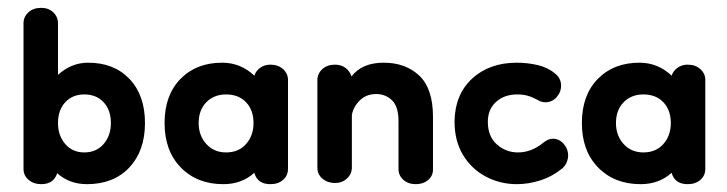

<svg xmlns="http://www.w3.org/2000/svg" viewBox="-20 -460 1855 490"><path d="M202 10Q157 10 126 -18Q117 10 85 10Q66 10 53 -1Q40 -12 40 -29V-401Q40 -417 52.5 -428.5Q65 -440 85 -440Q104 -440 116 -428.5Q128 -417 128 -400V-269Q162 -300 205 -300Q271 -300 310.5 -258.5Q350 -217 350 -146Q350 -75 310 -32.5Q270 10 202 10ZM195 -71Q226 -71 244.5 -92.5Q263 -114 263 -146Q263 -179 244.5 -199Q226 -219 195 -219Q165 -219 146.5 -199Q128 -179 128 -146Q128 -114 146.5 -92.5Q165 -71 195 -71Z M550 10Q483 10 441.5 -32.5Q400 -75 400 -146Q400 -217 440.5 -258.5Q481 -300 547 -300Q594 -300 629 -267Q633 -279 644 -287Q655 -295 670 -295Q690 -295 702.5 -283.5Q715 -272 715 -256V-29Q715 -12 702.5 -1Q690 10 670 10Q637 10 629 -19Q597 10 550 10ZM557 -71Q589 -71 608 -92.5Q627 -114 627 -146Q627 -179 608 -199Q589 -219 557 -219Q526 -219 506.5 -199Q487 -179 487 -146Q487 -114 506.5 -92.5Q526 -71 557 -71Z M1041 10Q1022 10 1009.5 -1Q997 -12 997 -29V-151Q997 -188 980.5 -204Q964 -220 940 -220Q915 -220 898.5 -204Q882 -188 878 -167V-33Q878 -16 865.5 -4.5Q853 7 835 7Q816 7 803 -4Q790 -15 790 -32V-256Q790 -272 802.5 -283.5Q815 -295 835 -295Q851 -295 862 -286.5Q873 -278 877 -265Q904 -300 959 -300Q1015 -300 1050 -267Q1085 -234 1085 -162V-27Q1085 -11 1072.5 -0.5Q1060 10 1041 10Z M1299 10Q1257 10 1220.5 -9Q1184 -28 1162 -64Q1140 -100 1140 -150Q1141 -219 1185 -259.5Q1229 -300 1299 -300Q1326 -300 1352 -294Q1378 -288 1397 -272Q1412 -260 1412 -241Q1412 -225 1400.5 -212Q1389 -199 1372 -199Q1361 -199 1352 -205Q1337 -213 1325.5 -216Q1314 -219 1300 -219Q1267 -219 1246 -200Q1225 -181 1225 -149Q1225 -112 1248 -91.5Q1271 -71 1302 -71Q1337 -71 1368 -97Q1380 -106 1391 -106Q1407 -106 1418.5 -93Q1430 -80 1430 -63Q1430 -56 1427 -47.5Q1424 -39 1416 -31Q1389 -9 1358.5 0.5Q1328 10 1299 10Z M1615 10Q1548 10 1506.5 -32.5Q1465 -75 1465 -146Q1465 -217 1505.5 -258.5Q1546 -300 1612 -300Q1659 -300 1694 -267Q1698 -279 1709 -287Q1720 -295 1735 -295Q1755 -295 1767.5 -283.5Q1780 -272 1780 -256V-29Q1780 -12 1767.5 -1Q1755 10 1735 10Q1702 10 1694 -19Q1662 10 1615 10ZM1622 -71Q1654 -71 1673 -92.5Q1692 -114 1692 -146Q1692 -179 1673 -199Q1654 -219 1622 -219Q1591 -219 1571.5 -199Q1552 -179 1552 -146Q1552 -114 1571.5 -92.5Q1591 -71 1622 -71Z"/></svg>

Font: Dongle
Style: Bold
Weight: 700
Designer: Yanghee Ryu
Foundry: Yanghee Ryu
Version: Version 2.000